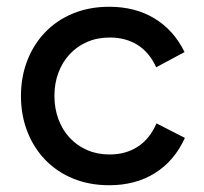

<svg xmlns="http://www.w3.org/2000/svg" viewBox="-20 -534 603 568"><path d="M42 -250Q42 -307 61 -355.5Q80 -404 114.5 -439.5Q149 -475 197 -494.5Q245 -514 303 -514Q380 -514 437 -479.5Q494 -445 526 -380L442 -335Q422 -379 387 -401Q352 -423 305 -423Q268 -423 238 -410Q208 -397 186.5 -374Q165 -351 153 -319.5Q141 -288 141 -250Q141 -213 153 -181Q165 -149 186.5 -126Q208 -103 238 -90Q268 -77 304 -77Q352 -77 387.5 -100Q423 -123 443 -169L527 -126Q496 -58 438.5 -22Q381 14 303 14Q245 14 197 -5.5Q149 -25 114.5 -60.5Q80 -96 61 -144.5Q42 -193 42 -250Z"/></svg>

Font: NT Somic Medium
Style: Regular
Weight: 500
Designer: Ravid Balaliev — lead type designer, mastering
Michael Voronin — secret advisor, marketing
Ivan Kovalenko — best boy
Foundry: NT Type
Version: Version 0.7